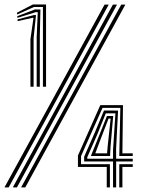

<svg xmlns="http://www.w3.org/2000/svg" viewBox="-60 -820 620 840"><path d="M127.8 -440.5V-789.5H88.8L15 -756.5L14.5 -764.5L83.8 -800.5H141.5V-440.5ZM100.5 -440.5V-657.5L105.2 -767H96.8L16.2 -741.8L15.5 -749.2L92.5 -778.5H116.8L114.2 -662V-440.5ZM73.2 -440.5V-648.5L86.5 -742L83.2 -742.2L17.2 -727.5L16.8 -735.2L88.8 -754.2H97.5L87 -653V-440.5ZM-4 0 434 -800H452L14 0ZM-40.5 0 397.5 -800H415.8L-22.2 0ZM32.2 0 470.5 -800H488.5L50.5 0ZM407 0V-89.8H281V-139.5L378.8 -360H478L475.5 -149.2H520.8V-137.5H461.8L466.5 -348H388.5L294.5 -137V-101.5H420.8V0ZM434.5 0V-113.5H308.2V-134.5L355.2 -241.2L395 -336.5L456.5 -336.2L448 -169.5L448.2 -125.5H520.8V-113.5H448.2V0ZM321.8 -125.5H434.5V-162.2L445 -324.2H402.8L366.2 -233.2L321.8 -132.2ZM337.5 -137.5 374.2 -228.2 407.8 -312.5H435.2L423.5 -177L421.5 -137.5ZM357 -149.2H408.5L411.2 -180.8L424 -301H414.8L380.8 -212.8ZM461.8 0V-101.5H520.8V-89.8H475.5V0Z"/></svg>

Font: Big Shoulders Inline Text SemiBold
Style: Regular
Weight: 600
Designer: Patric King
Foundry: XO Type Co
Version: Version 1.000